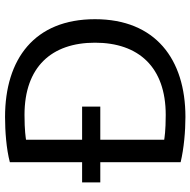

<svg xmlns="http://www.w3.org/2000/svg" viewBox="-17 -726 754 760"><g transform="rotate(-90 360.0 -346.0)"><path d="M187 -326H318V-398H187V-620C195 -621 222 -626 285 -626C475 -626 571 -519 571 -347C571 -175 475 -67 285 -67C221 -67 195 -72 187 -73ZM664 -347C664 -587 506 -703 277 -703C221 -703 151 -698 98 -684V-398H18V-326H98V-8C152 5 221 11 277 11C506 11 664 -108 664 -347Z"/></g></svg>

Font: Repo
Style: Regular
Weight: 400
Designer: Stefan Peev
Foundry: Context Ltd
Version: Version 0.000